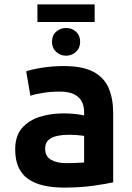

<svg xmlns="http://www.w3.org/2000/svg" viewBox="-20 -840 600 872"><path d="M271 12Q221 12 180 3Q139 -6 109.5 -26Q80 -46 64.5 -79.5Q49 -113 49 -161Q49 -223 80 -258.5Q111 -294 161 -309.5Q211 -325 267 -325Q295 -325 319 -322.5Q343 -320 362 -316V-333Q362 -359 351 -379.5Q340 -400 316 -412Q292 -424 252 -424Q213 -424 177 -418.5Q141 -413 118 -405L99 -516Q124 -525 171.5 -532.5Q219 -540 269 -540Q355 -540 404 -514Q453 -488 473.5 -440Q494 -392 494 -326V-12Q464 -5 404.5 3.5Q345 12 271 12ZM281 -99Q303 -99 324.5 -100Q346 -101 362 -102V-223Q349 -225 330 -226.5Q311 -228 295 -228Q266 -228 241 -223Q216 -218 200.5 -204.5Q185 -191 185 -165Q185 -130 211.5 -114.5Q238 -99 281 -99ZM150 -740V-820H410V-740ZM280 -587Q254 -587 235 -604.5Q216 -622 216 -650Q216 -679 235 -696Q254 -713 280 -713Q306 -713 325 -696Q344 -679 344 -650Q344 -622 325 -604.5Q306 -587 280 -587Z"/></svg>

Font: Ubuntu Sans Mono
Style: Bold
Weight: 700
Monospace: yes
Designer: Dalton Maag Ltd
Foundry: Dalton Maag Ltd
Version: Version 1.006